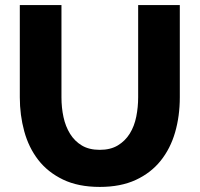

<svg xmlns="http://www.w3.org/2000/svg" viewBox="-20 -730 787 756"><path d="M373 -140Q415 -140 444 -157.5Q473 -175 491 -204Q509 -233 516.5 -270.5Q524 -308 524 -347V-710H688V-347Q688 -273 669.5 -209Q651 -145 612.5 -97Q574 -49 514.5 -21.5Q455 6 373 6Q288 6 228 -23Q168 -52 130.5 -100.5Q93 -149 75.5 -213Q58 -277 58 -347V-710H222V-347Q222 -306 230 -269Q238 -232 256 -203Q274 -174 302.5 -157Q331 -140 373 -140Z"/></svg>

Font: Oxford Sans
Style: Regular
Weight: 800
Designer: Matt McInerney, Pablo Impallari, Rodrigo Fuenzalida
Foundry: Matt McInerney, Pablo Impallari, Rodrigo Fuenzalida
Version: Version 3.000g; ttfautohint (v1.5) -l 8 -r 28 -G 28 -x 14 -D